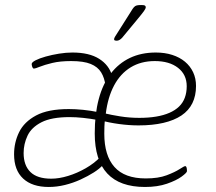

<svg xmlns="http://www.w3.org/2000/svg" viewBox="-20 -738 860 764"><path d="M557 6Q457 6 407 -47.5Q357 -101 357 -207Q357 -284 373 -344Q389 -404 420.5 -445Q452 -486 497 -507.5Q542 -529 600 -529Q636 -529 665.5 -519.5Q695 -510 716 -492.5Q737 -475 748.5 -450.5Q760 -426 760 -396Q760 -357 745.5 -327.5Q731 -298 702 -278.5Q673 -259 630 -249Q587 -239 531 -239Q494 -239 453.5 -244.5Q413 -250 382 -259L398 -264Q396 -250 395.5 -235Q395 -220 395 -206Q395 -119 435.5 -73.5Q476 -28 560 -28Q610 -28 643 -40.5Q676 -53 694.5 -65Q713 -77 717 -77Q720 -77 721.5 -73.5Q723 -70 723.5 -65.5Q724 -61 724 -57Q724 -51 703 -35.5Q682 -20 644.5 -7Q607 6 557 6ZM174 6Q108 6 72 -27.5Q36 -61 36 -124Q36 -171 56 -212Q76 -253 123.5 -278.5Q171 -304 254 -304Q280 -304 310.5 -301Q341 -298 375 -291L372 -260Q339 -266 310.5 -269Q282 -272 257 -272Q185 -272 145 -251.5Q105 -231 89.5 -198Q74 -165 74 -129Q74 -80 101 -53.5Q128 -27 184 -27Q215 -27 251 -38Q287 -49 321 -68.5Q355 -88 379 -113L390 -82Q377 -67 353.5 -52Q330 -37 300.5 -23.5Q271 -10 238.5 -2Q206 6 174 6ZM400 -396Q396 -428 382.5 -450Q369 -472 341 -483.5Q313 -495 263 -495Q219 -495 188 -487.5Q157 -480 138.5 -472.5Q120 -465 115 -465Q112 -465 110 -468.5Q108 -472 107 -476.5Q106 -481 106 -483Q106 -490 121.5 -498Q137 -506 162 -513Q187 -520 215 -524.5Q243 -529 268 -529Q335 -529 374.5 -504Q414 -479 426 -437ZM534 -269Q571 -269 601 -274Q631 -279 654 -289Q677 -299 692.5 -314Q708 -329 715.5 -349.5Q723 -370 723 -395Q723 -441 688.5 -468Q654 -495 596 -495Q541 -495 500 -470Q459 -445 434 -398Q409 -351 401 -286Q421 -281 458 -275Q495 -269 534 -269ZM443 -576Q440 -576 437 -577Q434 -578 434 -582Q434 -586 438 -592.5Q442 -599 451 -613L501 -692Q508 -704 513 -709.5Q518 -715 524.5 -716.5Q531 -718 542 -718Q553 -718 556.5 -716Q560 -714 560 -709Q560 -704 552.5 -693.5Q545 -683 525 -659L472 -595Q466 -587 461 -583Q456 -579 452 -577.5Q448 -576 443 -576Z"/></svg>

Font: Asap Thin
Style: Italic
Weight: 250
Italic angle: -6°
Designer: Pablo Cosgaya
Foundry: Omnibus-Type
Version: Version 3.001